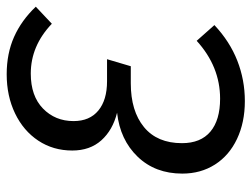

<svg xmlns="http://www.w3.org/2000/svg" viewBox="-109 -631 752 574"><g transform="rotate(-90 267.0 -344.0)"><path d="M534 -613 483 -565Q417 -628 334 -628Q267 -628 229.5 -591.5Q192 -555 192 -500Q192 -452 223.5 -426Q255 -400 311 -400H377L356 -329H305Q222 -329 174 -289.5Q126 -250 126 -176Q126 -120 160.5 -91Q195 -62 259 -62Q355 -62 432 -132L479 -79Q430 -33 372.5 -10.5Q315 12 252 12Q188 12 138.5 -11.5Q89 -35 62 -77.5Q35 -120 35 -175Q35 -256 85.5 -308.5Q136 -361 217 -370Q165 -383 134.5 -417Q104 -451 104 -504Q104 -561 133.5 -605.5Q163 -650 215 -675Q267 -700 332 -700Q394 -700 443.5 -678Q493 -656 534 -613Z"/></g></svg>

Font: Fira Sans Book
Style: Italic
Weight: 350
Italic angle: -8°
Designer: bBox Type GmbH & Carrois Corporate GbR & Edenspiekermann AG
Foundry: bBox Type GmbH & Carrois Corporate GbR & Edenspiekermann AG
Version: Version 4.301